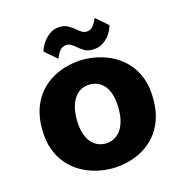

<svg xmlns="http://www.w3.org/2000/svg" viewBox="-104 -783 857 891"><g transform="rotate(-15 325.0 -337.0)"><path d="M327 11Q291.5 11 254 2.2Q216.5 -6.5 181.8 -25.5Q147 -44.5 119.5 -75.2Q92 -106 75.8 -149.5Q59.5 -193 59.5 -251Q59.5 -308.5 75.8 -352Q92 -395.5 119.5 -426Q147 -456.5 181.8 -475.5Q216.5 -494.5 254 -503.2Q291.5 -512 327 -512Q363 -512 400.5 -503.2Q438 -494.5 472.5 -475.5Q507 -456.5 534.8 -426Q562.5 -395.5 578.5 -352Q594.5 -308.5 594.5 -251Q594.5 -193 578.5 -149.5Q562.5 -106 534.8 -75.2Q507 -44.5 472.5 -25.5Q438 -6.5 400.5 2.2Q363 11 327 11ZM327 -108.5Q347.5 -108.5 365.5 -116.8Q383.5 -125 397.5 -142Q411.5 -159 419.5 -186Q427.5 -213 427.5 -251Q427.5 -288.5 419.5 -315.5Q411.5 -342.5 397.5 -359.5Q383.5 -376.5 365.5 -384.5Q347.5 -392.5 327 -392.5Q307 -392.5 288.8 -384.5Q270.5 -376.5 256.8 -359.5Q243 -342.5 234.8 -315.5Q226.5 -288.5 226.5 -251Q226.5 -213 234.8 -186Q243 -159 256.8 -142Q270.5 -125 288.8 -116.8Q307 -108.5 327 -108.5ZM381.5 -545Q357.5 -545 341.8 -554.8Q326 -564.5 313.5 -575.5Q303.5 -584.5 293.2 -591Q283 -597.5 271 -597.5Q248 -597.5 235 -578.8Q222 -560 218 -545L159 -595Q162 -609.5 175 -631Q188 -652.5 210.2 -669.5Q232.5 -686.5 262.5 -686.5Q286 -686.5 302.2 -676.8Q318.5 -667 331.5 -656Q343 -646.5 353.2 -639.8Q363.5 -633 376.5 -633Q397.5 -633 410.8 -651.8Q424 -670.5 428.5 -685L486.5 -634.5Q483 -619 470.2 -597.8Q457.5 -576.5 435.5 -560.8Q413.5 -545 381.5 -545Z"/></g></svg>

Font: Trispace Thin
Style: Bold
Weight: 700
Version: Version 1.210